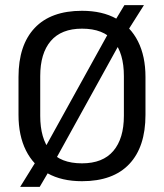

<svg xmlns="http://www.w3.org/2000/svg" viewBox="-20 -693 638 747"><path d="M299 12Q220 12 165 -18.8Q110 -49.5 81 -107.5Q52 -165.5 52 -246V-393.5Q52 -517.5 115 -584.2Q178 -651 299 -651Q378 -651 433 -620.2Q488 -589.5 517 -531.8Q546 -474 546 -393.5V-246Q546 -121.5 483 -54.8Q420 12 299 12ZM134.5 34H58.5L127 -76.5L145.5 -101L413.5 -585.5L422 -603.5L464 -673H540L472 -565.5L454.5 -540L188.5 -58.5L181.5 -46ZM299 -57.5Q380 -57.5 421 -105.8Q462 -154 462 -242.5V-397Q462 -485.5 422.2 -533.5Q382.5 -581.5 299 -581.5Q218.5 -581.5 177.5 -533.5Q136.5 -485.5 136.5 -397V-242.5Q136.5 -154 175.8 -105.8Q215 -57.5 299 -57.5Z"/></svg>

Font: Anek Malayalam Medium
Style: Regular
Weight: 400
Version: Version 1.003